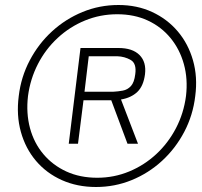

<svg xmlns="http://www.w3.org/2000/svg" viewBox="-20 -734 810 768"><path d="M55 -350Q64 -426 99 -492.5Q134 -559 188 -608.5Q242 -658 310 -686Q378 -714 454 -714Q528 -714 588.5 -686Q649 -658 691 -608.5Q733 -559 752 -492.5Q771 -426 761 -350Q752 -273 717 -206.5Q682 -140 628 -90.5Q574 -41 506.5 -13.5Q439 14 364 14Q289 14 227.5 -13.5Q166 -41 124 -90.5Q82 -140 63.5 -206.5Q45 -273 55 -350ZM724 -350Q732 -418 715.5 -477.5Q699 -537 662 -582Q625 -627 571 -652Q517 -677 449 -677Q381 -677 320 -652Q259 -627 210.5 -582Q162 -537 131.5 -477.5Q101 -418 92 -350Q84 -281 100 -221.5Q116 -162 153.5 -117.5Q191 -73 245.5 -48Q300 -23 369 -23Q436 -23 496.5 -48Q557 -73 605 -117.5Q653 -162 684 -221.5Q715 -281 724 -350ZM302 -542H454Q510 -542 538 -514Q566 -486 560 -437Q554 -390 529.5 -366.5Q505 -343 464 -336L532 -159H490L425 -333H314L292 -159H255ZM449 -509H335L318 -367H432Q452 -368 471 -371.5Q490 -375 503.5 -389.5Q517 -404 521 -437Q527 -480 503 -494Q479 -508 449 -509Z"/></svg>

Font: Haskoy ExtraLight
Style: Italic
Weight: 200
Designer: Ertekin Erdin
Foundry: Ertekin Erdin
Version: Version 2.000; ttfautohint (v1.8.4.7-5d5b)